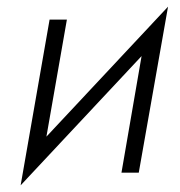

<svg xmlns="http://www.w3.org/2000/svg" viewBox="-20 -519 542 577"><path d="M464 -413 485 -499 63 -48 42 38ZM181 -460H129L42 38L107 -37ZM485 -499 418 -423 345 0H397Z"/></svg>

Font: Jost Light
Style: Italic
Weight: 300
Italic angle: -5°
Version: Version 3.710